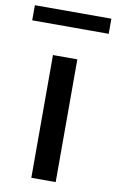

<svg xmlns="http://www.w3.org/2000/svg" viewBox="-124 -791 509 838"><g transform="rotate(10 130.5 -372.0)"><path d="M76.5 0V-544H184.5V0ZM-39 -677.5V-744.5H300V-677.5Z"/></g></svg>

Font: Encode Sans SemiExpanded Medium
Style: Regular
Weight: 500
Width: 6
Designer: Multiple Designers
Foundry: Impallari Type
Version: Version 3.002